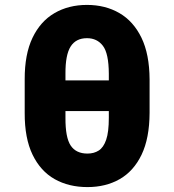

<svg xmlns="http://www.w3.org/2000/svg" viewBox="-20 -759 716 789"><path d="M594.7 -432.6V-294.9Q594.2 -190.9 561.8 -123.3Q529.3 -55.7 471.9 -22.9Q414.6 9.8 339.4 9.8Q262.7 9.8 204.6 -22.9Q146.5 -55.7 113.8 -123.3Q81.1 -190.9 81.5 -294.9V-432.6Q81.1 -535.6 113.5 -603.5Q146 -671.4 203.9 -705.1Q261.7 -738.8 337.4 -738.8Q412.6 -738.8 470.5 -705.3Q528.3 -671.9 561.3 -604Q594.2 -536.1 594.7 -432.6ZM427.2 -274.9V-302.7H249V-274.9Q248.5 -193.8 270.5 -160.9Q292.5 -127.9 339.4 -127.9Q366.2 -127.9 385.7 -140.4Q405.3 -152.8 416.3 -184.6Q427.2 -216.3 427.2 -274.9ZM249 -428.7H427.2V-456.1Q426.8 -539.6 402.8 -570.8Q378.9 -602.1 337.4 -602.1Q292 -602.1 270.3 -567.9Q248.5 -533.7 249 -456.1Z"/></svg>

Font: Inter Display Extra Bold
Style: Regular
Weight: 800
Designer: Rasmus Andersson
Foundry: rsms
Version: Version 4.000;git-4fc901f